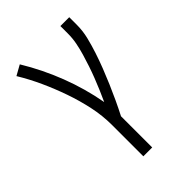

<svg xmlns="http://www.w3.org/2000/svg" viewBox="-218 -624 936 936"><g transform="rotate(-45 250.0 -156.5)"><path d="M205 215V0Q205 -66 191 -131Q177 -196 155 -259Q133 -322 105.5 -382.5Q78 -443 44 -499L96 -528Q155 -431 196 -324.5Q237 -218 257 -107Q270 -135 282.5 -164.5Q295 -194 306.5 -223.5Q318 -253 328 -283Q338 -313 347 -343.5Q356 -374 362 -405Q368 -436 368 -468V-520H429V-468Q429 -426 419 -385.5Q409 -345 396 -305.5Q383 -266 368 -227.5Q353 -189 336.5 -150.5Q320 -112 302.5 -74.5Q285 -37 266 0V215Z"/></g></svg>

Font: Iosevka Curly Slab Light
Style: Regular
Weight: 300
Monospace: yes
Designer: Belleve Invis
Foundry: Belleve Invis
Version: Version 22.1.2; ttfautohint (v1.8.4)